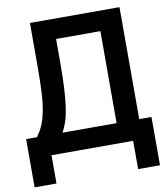

<svg xmlns="http://www.w3.org/2000/svg" viewBox="-92 -777 873 1003"><g transform="rotate(-10 345.0 -275.0)"><path d="M559 0H126V150H10V-106H68Q86 -131 98.5 -159Q111 -187 119.5 -227.5Q128 -268 131.5 -326Q135 -384 135 -470V-700H610V-106H675V150H559ZM255 -470Q255 -393 252 -336Q249 -279 243 -236Q237 -193 227 -162Q217 -131 203 -106H490V-594H255Z"/></g></svg>

Font: Retni Sans
Style: Bold
Weight: 700
Designer: Vitaly Kuzmin
Foundry: ParaType Ltd.
Version: Version 1.00;March 2, 2019;FontCreator 11.5.0.2425 64-bit; t